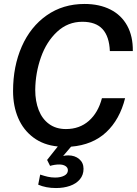

<svg xmlns="http://www.w3.org/2000/svg" viewBox="-20 -730 691 970"><path d="M173 203 183 152Q204 159 221.5 163Q239 167 259 167Q286 167 304.5 157.5Q323 148 323 130Q323 117 311 109Q299 101 279 101Q257 101 233 108L218 78L272 10Q200 3 149 -35Q98 -73 72 -133.5Q46 -194 46 -270Q46 -395 90 -495Q134 -595 216 -652.5Q298 -710 407 -710Q482 -710 537.5 -682Q593 -654 622.5 -600.5Q652 -547 651 -472H535Q532 -546 498 -583Q464 -620 396 -620Q323 -620 269 -570Q215 -520 187 -441Q159 -362 158 -276Q158 -219 175.5 -174Q193 -129 228 -103.5Q263 -78 313 -78Q382 -78 429 -119.5Q476 -161 495 -234H612Q585 -126 516.5 -62Q448 2 339 11L299 58Q311 55 325 55Q358 55 380 73.5Q402 92 402 123Q402 154 383.5 176Q365 198 333.5 209Q302 220 263 220Q212 220 173 203Z"/></svg>

Font: Azeret Mono
Style: Italic
Weight: 400
Italic angle: -12°
Designer: Martin Vácha
Foundry: Displaay
Version: Version 1.000; Glyphs 3.0.3, build 3074